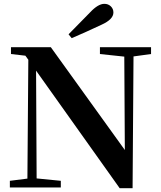

<svg xmlns="http://www.w3.org/2000/svg" viewBox="-20 -992 854 1016"><path d="M359.4 -790 342.8 -810.5Q420.9 -890.6 457 -926.8Q499 -971.7 532.2 -971.7Q552.7 -971.7 566.4 -958.5Q580.1 -945.3 580.1 -925.8Q580.1 -889.6 517.6 -861.3Q432.6 -821.3 359.4 -790ZM779.3 -742.2V-706.1L686.5 -693.4L681.6 3.9H613.3L170.9 -618.2L173.8 -47.9L301.8 -35.2V0H32.2V-35.2L125 -46.9L129.9 -675.8L114.3 -697.3L38.1 -706.1V-742.2H249L640.6 -198.2L637.7 -692.4L508.8 -706.1V-742.2Z"/></svg>

Font: GenYoMin TW TTF Bold
Style: Regular
Weight: 700
Version: Version 1.300